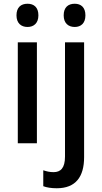

<svg xmlns="http://www.w3.org/2000/svg" viewBox="-20 -765 544 1025"><path d="M127 -745C92 -745 68 -726 68 -683C68 -641 93 -621 127 -621C160 -621 185 -641 185 -683C185 -726 161 -745 127 -745ZM320 -683C320 -641 345 -621 379 -621C412 -621 436 -641 436 -683C436 -726 412 -745 379 -745C344 -745 320 -726 320 -683ZM177 -539H75V0H177ZM283 240C384 240 429 179 429 74V-539H327V71C327 133 303 154 266 154C245 154 229 150 211 144V229C229 236 254 240 283 240Z"/></svg>

Font: Noto Sans Lao Looped SemiCondensed Medium
Style: Regular
Weight: 500
Width: 4
Designer: Mark Frömberg, Ben Mitchell
Foundry: The Fontpad Ltd
Version: Version 1.002